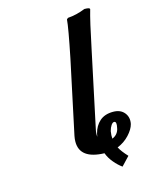

<svg xmlns="http://www.w3.org/2000/svg" viewBox="-118 -764 711 932"><g transform="rotate(-15 237.0 -298.5)"><path d="M403.8 -173.8Q440.9 -173.8 460 -150.4Q479 -127 472.2 -94.2Q465.8 -68.8 440.9 -42Q416 -15.1 380.9 -1Q392.6 21.5 420.9 51.8L379.9 95.2Q359.9 81.1 340.6 58.1Q321.3 35.2 312 9.8Q189.9 6.3 189.9 -80.1Q189.9 -94.2 192.9 -108.9L271 -476.1Q301.3 -625 304.2 -665L311 -670.9Q354.5 -673.8 398.9 -691.9Q414.1 -691.9 420.4 -689.7Q426.8 -687.5 425.8 -683.1Q410.2 -630.4 381.8 -492.2L301.8 -115.2Q296.9 -94.2 298.8 -76.2Q299.3 -79.6 300.3 -84Q301.3 -88.4 301.8 -91.8Q311 -128.9 336.4 -151.4Q361.8 -173.8 403.8 -173.8ZM396 -125Q388.7 -125 381.1 -114Q373.5 -103 369.1 -85.9Q365.7 -64.9 367.2 -48.8Q382.3 -54.7 391.4 -66.2Q400.4 -77.6 402.8 -91.8Q410.6 -125 396 -125Z"/></g></svg>

Font: Linear Smooth
Style: Bold Italic
Weight: 700
Designer: Philipp H. Poll, Flanker
Foundry: Philipp H. Poll, reworked by Flanker
Version: Version 1.061 | FøM Fix